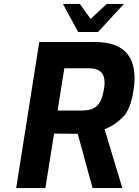

<svg xmlns="http://www.w3.org/2000/svg" viewBox="-20 -953 702 973"><path d="M179 -740H462Q662 -740 662 -556Q662 -528 656 -492Q642 -399 602 -358.5Q562 -318 510 -298L600 0H449L374 -275Q289 -275 254 -276L210 0H62ZM397 -393Q447 -393 472 -417Q497 -441 507 -502Q510 -520 510 -535Q510 -607 432 -607H306L272 -393ZM299 -933H385L439 -857L521 -933H608L477 -791H376Z"/></svg>

Font: Exo
Style: Bold Italic
Weight: 700
Italic angle: -9°
Designer: Natanael Gama
Foundry: Natanael Gama
Version: Version 1.500; ttfautohint (v1.6)